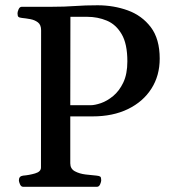

<svg xmlns="http://www.w3.org/2000/svg" viewBox="-20 -719 667 739"><path d="M69.3 0Q61 0 56.9 -9.8Q52.7 -19.5 52.7 -24.9Q52.7 -41 68.8 -43Q92.3 -44.9 115 -51.5Q137.7 -58.1 137.7 -74.2L138.2 -602.5Q138.2 -623.5 126 -632.8Q113.8 -642.1 96.9 -645.3Q80.1 -648.4 64.9 -649.9Q54.7 -650.9 51 -654.1Q47.4 -657.2 47.4 -668Q47.4 -673.3 51.5 -683.1Q55.7 -692.9 64 -692.9H179.2Q229 -692.9 268.1 -695.8Q307.1 -698.7 355.5 -698.7Q417.5 -698.7 471.9 -679Q526.4 -659.2 560.5 -614.3Q594.7 -569.3 594.7 -493.2Q594.7 -427.7 562.7 -377.7Q530.8 -327.6 472.7 -299.3Q414.6 -271 336.4 -271H250.5V-90.3Q250.5 -69.3 268.1 -59.8Q285.6 -50.3 309.6 -47.4Q333.5 -44.4 352.1 -43Q362.3 -42 366 -39.1Q369.6 -36.1 369.6 -24.9Q369.6 -19.5 365.5 -9.8Q361.3 0 353 0ZM250.5 -314H328.6Q344.7 -314 368.4 -322Q392.1 -330.1 415.5 -349.4Q439 -368.7 454.6 -401.4Q470.2 -434.1 470.2 -482.9Q470.2 -550.3 448.2 -587.6Q426.3 -625 391.1 -639.6Q356 -654.3 315.4 -654.3H251Z"/></svg>

Font: Gelasio Medium
Style: Regular
Weight: 500
Designer: Eben Sorkin
Foundry: Eben Sorkin
Version: Version 1.008